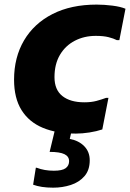

<svg xmlns="http://www.w3.org/2000/svg" viewBox="-20 -582 577 852"><path d="M42.4 -228.4Q42.4 -327.6 86.7 -402.8Q131 -477.9 213.2 -519.8Q295.4 -561.6 408.8 -561.6Q442.7 -561.6 478.9 -557Q515.1 -552.4 536.8 -543.2L509.6 -403.8H498.8Q484.3 -411.3 462 -417Q439.6 -422.8 404.8 -422.8Q353.6 -422.8 312 -401.2Q270.3 -379.6 246.1 -338.7Q221.8 -297.8 221.8 -239.6Q221.8 -183.5 256.9 -155.8Q292 -128 354.4 -128Q385 -128 408 -134.2Q430.9 -140.4 450.4 -147.6H461.2L434 -7.6Q408.4 0.9 376.6 5.9Q344.8 10.8 317.2 10.8Q231.6 10.8 170.1 -14.8Q108.6 -40.4 75.5 -93.5Q42.4 -146.6 42.4 -228.4ZM143 162.4Q177.1 175.6 219 175.6Q256.2 175.6 271.4 164.3Q286.6 153 286.6 133.2Q286.6 112.2 265.9 102.1Q245.2 92 200.2 92L228.2 -24H302.9L289.6 34.4Q330.1 42.2 354.2 67.1Q378.2 92 378.2 129.2Q378.2 172.9 354.8 199.8Q331.3 226.7 294.2 238.8Q257 250.8 216.2 250.8Q188.3 250.8 166.3 247.4Q144.3 243.9 127 237.6L139 162.4Z"/></svg>

Font: Kufam
Style: Italic
Weight: 400
Italic angle: -11°
Designer: Artur Schmal
Foundry: Original Type
Version: Version 1.301; ttfautohint (v1.8.3)